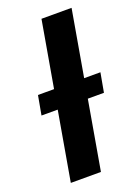

<svg xmlns="http://www.w3.org/2000/svg" viewBox="-137 -771 602 831"><g transform="rotate(-20 163.5 -355.5)"><path d="M302.7 -710.9 179.2 0H40.5L164.1 -710.9ZM324.7 -406.2 308.6 -317.4H21L37.1 -406.2Z"/></g></svg>

Font: Roboto Condensed
Style: Bold Italic
Weight: 700
Italic angle: -12°
Designer: Christian Robertson
Foundry: Google
Version: Version 3.0